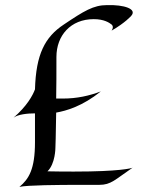

<svg xmlns="http://www.w3.org/2000/svg" viewBox="-20 -728 591 752"><path d="M375 -370C330 -353 282 -342 226 -342H200C201 -389 201 -443 201 -505C201 -589 257 -653 347 -653C388 -653 408 -639 417 -632C417 -632 428 -624 417 -608C471 -639 494 -666 494 -666C518 -693 466 -710 399 -708C346 -708 309 -685 230 -632C156 -583 121 -516 117 -378C108 -354 86 -313 33 -267C50 -280 87 -284 117 -284V-171C117 -65 93 -27 56 4C86 -3 209 -4 294 -4H369C415 -4 430 -24 499 -71C494 -69 449 -56 270 -56C239 -56 205 -56 166 -57C197 -87 197 -149 197 -149C197 -149 199 -199 200 -287C240 -294 303 -312 375 -370ZM30 -265 33 -267ZM500 -72C499 -72 499 -71 499 -71Z"/></svg>

Font: Quintessential
Style: Regular
Weight: 400
Designer: Astigmatic (AOETI)
Foundry: Astigmatic (AOETI)
Version: Version 1.000